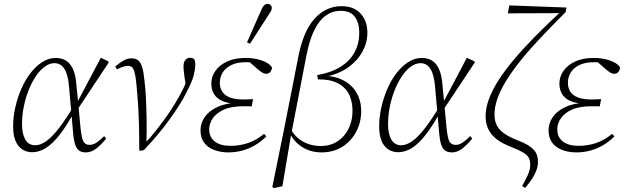

<svg xmlns="http://www.w3.org/2000/svg" viewBox="-20 -776 3230 994"><path d="M147 12Q102 12 75 -21.5Q48 -55 48 -122Q48 -169 59 -219Q70 -269 90 -315Q110 -361 137.5 -397Q165 -433 198.5 -454.5Q232 -476 269 -476Q298 -476 320.5 -463Q343 -450 357.5 -419Q372 -388 376 -332L385 -242L386 -230L397 -113Q402 -62 411.5 -44Q421 -26 444 -26Q463 -26 481.5 -39Q500 -52 519 -71L530 -59Q507 -30 480.5 -8.5Q454 13 425 13Q403 13 389.5 3.5Q376 -6 368.5 -29.5Q361 -53 358 -94L338 -320Q333 -388 314 -418.5Q295 -449 262 -449Q236 -449 211 -430.5Q186 -412 165 -380.5Q144 -349 128 -308.5Q112 -268 103 -223Q94 -178 94 -134Q94 -83 111 -53.5Q128 -24 162 -24Q190 -24 221 -46.5Q252 -69 287.5 -115.5Q323 -162 364 -231L373 -205H369Q328 -129 291 -81Q254 -33 218.5 -10.5Q183 12 147 12ZM380 -207 376 -239 502 -477 542 -458V-451Z M701 1Q701 -81 699 -143.5Q697 -206 693.5 -254.5Q690 -303 686 -343Q682 -383 676.5 -402.5Q671 -422 663 -428.5Q655 -435 642 -435Q630 -435 616 -430Q602 -425 585 -417L577 -432Q602 -453 621 -463.5Q640 -474 661 -474Q684 -474 697 -462Q710 -450 717 -425Q724 -400 728 -358Q733 -318 735.5 -268Q738 -218 739 -159Q740 -100 738 -30L730 -33Q763 -69 790.5 -104Q818 -139 842.5 -173.5Q867 -208 887 -241.5Q907 -275 924 -308Q933 -325 939 -340.5Q945 -356 951 -381L944 -321L935 -378Q934 -388 932 -404Q930 -420 930 -431Q930 -454 939.5 -465.5Q949 -477 964 -477Q971 -477 976.5 -475Q982 -473 985 -470Q988 -465 989.5 -458Q991 -451 991 -440Q991 -419 983 -386.5Q975 -354 948 -303Q931 -268 908 -231.5Q885 -195 857 -156.5Q829 -118 796 -78.5Q763 -39 725 1L704 5Z M1162 13Q1122 13 1089 0.5Q1056 -12 1037 -37Q1018 -62 1018 -101Q1018 -138 1039.5 -169.5Q1061 -201 1104 -221.5Q1147 -242 1210 -244L1207 -238Q1161 -240 1131.5 -253Q1102 -266 1088 -289Q1074 -312 1074 -343Q1074 -379 1095.5 -409.5Q1117 -440 1156.5 -458Q1196 -476 1251 -476Q1284 -476 1312 -469.5Q1340 -463 1360 -452Q1380 -441 1388 -427Q1387 -412 1379 -403Q1371 -394 1357 -394Q1348 -394 1338 -400Q1328 -406 1315 -417L1268 -458H1321L1320 -445Q1301 -450 1286 -452Q1271 -454 1254 -454Q1208 -454 1178 -439.5Q1148 -425 1133 -401Q1118 -377 1118 -348Q1118 -321 1130.5 -301.5Q1143 -282 1170 -271.5Q1197 -261 1240 -261Q1252 -261 1265 -261.5Q1278 -262 1290 -263L1283 -225Q1276 -226 1264.5 -226Q1253 -226 1242 -226Q1177 -226 1138 -208Q1099 -190 1081 -162.5Q1063 -135 1063 -107Q1063 -66 1092 -43.5Q1121 -21 1173 -21Q1221 -21 1264 -35.5Q1307 -50 1347 -83L1359 -70Q1331 -42 1299 -23.5Q1267 -5 1232.5 4Q1198 13 1162 13ZM1259 -557Q1277 -598 1294.5 -638Q1312 -678 1330 -718Q1335 -731 1340 -739Q1345 -747 1351 -751.5Q1357 -756 1364 -756Q1374 -756 1380.5 -750Q1387 -744 1387 -734Q1387 -726 1382 -717Q1377 -708 1364 -689Q1342 -654 1319 -619Q1296 -584 1274 -549Z M1397 198 1390 191 1451 -109 1527 -495Q1544 -577 1575.5 -632.5Q1607 -688 1651.5 -716Q1696 -744 1748 -744Q1812 -744 1847 -705.5Q1882 -667 1882 -607Q1882 -556 1857 -509.5Q1832 -463 1784.5 -428.5Q1737 -394 1668 -379L1667 -383Q1710 -381 1744 -366.5Q1778 -352 1801.5 -328Q1825 -304 1837.5 -271.5Q1850 -239 1850 -202Q1850 -143 1824 -94Q1798 -45 1752 -16Q1706 13 1644 13Q1605 13 1572 -0.5Q1539 -14 1514 -39Q1489 -64 1475 -98L1480 -117Q1506 -66 1548.5 -43Q1591 -20 1639 -20Q1690 -20 1727 -44Q1764 -68 1784.5 -109.5Q1805 -151 1805 -202Q1805 -253 1786 -289.5Q1767 -326 1727 -346Q1687 -366 1626 -365L1622 -387Q1695 -400 1743.5 -430.5Q1792 -461 1816 -506Q1840 -551 1840 -606Q1840 -658 1817 -689Q1794 -720 1744 -720Q1702 -720 1667.5 -696Q1633 -672 1608 -622Q1583 -572 1567 -492L1490 -93L1488 -85L1442 188Z M2042 12Q1997 12 1970 -21.5Q1943 -55 1943 -122Q1943 -169 1954 -219Q1965 -269 1985 -315Q2005 -361 2032.5 -397Q2060 -433 2093.5 -454.5Q2127 -476 2164 -476Q2193 -476 2215.5 -463Q2238 -450 2252.5 -419Q2267 -388 2271 -332L2280 -242L2281 -230L2292 -113Q2297 -62 2306.5 -44Q2316 -26 2339 -26Q2358 -26 2376.5 -39Q2395 -52 2414 -71L2425 -59Q2402 -30 2375.5 -8.5Q2349 13 2320 13Q2298 13 2284.5 3.5Q2271 -6 2263.5 -29.5Q2256 -53 2253 -94L2233 -320Q2228 -388 2209 -418.5Q2190 -449 2157 -449Q2131 -449 2106 -430.5Q2081 -412 2060 -380.5Q2039 -349 2023 -308.5Q2007 -268 1998 -223Q1989 -178 1989 -134Q1989 -83 2006 -53.5Q2023 -24 2057 -24Q2085 -24 2116 -46.5Q2147 -69 2182.5 -115.5Q2218 -162 2259 -231L2268 -205H2264Q2223 -129 2186 -81Q2149 -33 2113.5 -10.5Q2078 12 2042 12ZM2275 -207 2271 -239 2397 -477 2437 -458V-451Z M2699 197 2683 187Q2699 159 2712 131Q2725 103 2725 77Q2725 54 2716.5 39.5Q2708 25 2686.5 12.5Q2665 0 2625 -16Q2580 -33 2551 -55.5Q2522 -78 2508 -107.5Q2494 -137 2494 -174Q2494 -216 2511 -262.5Q2528 -309 2560.5 -360Q2593 -411 2641 -468Q2689 -525 2751.5 -588.5Q2814 -652 2890 -722L2883 -696V-708L2609 -707L2617 -748L2913 -737L2908 -713Q2836 -641 2777 -578.5Q2718 -516 2674 -461Q2630 -406 2600 -357Q2570 -308 2555 -265Q2540 -222 2540 -182Q2540 -153 2550.5 -130Q2561 -107 2585.5 -88.5Q2610 -70 2651 -53Q2694 -37 2718.5 -21Q2743 -5 2754 14Q2765 33 2765 62Q2765 84 2757 106Q2749 128 2734 150.5Q2719 173 2699 197Z M2964 13Q2924 13 2891 0.5Q2858 -12 2839 -37Q2820 -62 2820 -101Q2820 -138 2841.5 -169.5Q2863 -201 2906 -221.5Q2949 -242 3012 -244L3009 -238Q2963 -240 2933.5 -253Q2904 -266 2890 -289Q2876 -312 2876 -343Q2876 -379 2897.5 -409.5Q2919 -440 2958.5 -458Q2998 -476 3053 -476Q3086 -476 3114 -469.5Q3142 -463 3162 -452Q3182 -441 3190 -427Q3189 -412 3181 -403Q3173 -394 3159 -394Q3150 -394 3140 -400Q3130 -406 3117 -417L3070 -458H3123L3122 -445Q3103 -450 3088 -452Q3073 -454 3056 -454Q3010 -454 2980 -439.5Q2950 -425 2935 -401Q2920 -377 2920 -348Q2920 -321 2932.5 -301.5Q2945 -282 2972 -271.5Q2999 -261 3042 -261Q3054 -261 3067 -261.5Q3080 -262 3092 -263L3085 -225Q3078 -226 3066.5 -226Q3055 -226 3044 -226Q2979 -226 2940 -208Q2901 -190 2883 -162.5Q2865 -135 2865 -107Q2865 -66 2894 -43.5Q2923 -21 2975 -21Q3023 -21 3066 -35.5Q3109 -50 3149 -83L3161 -70Q3133 -42 3101 -23.5Q3069 -5 3034.5 4Q3000 13 2964 13Z"/></svg>

Font: Source Serif 4 36pt Light
Style: Italic
Weight: 300
Italic angle: -12°
Designer: Frank Grießhammer
Foundry: Adobe Systems Incorporated
Version: Version 4.004;hotconv 1.0.116;makeotfexe 2.5.65601